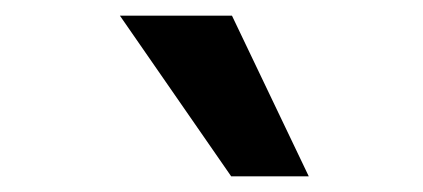

<svg xmlns="http://www.w3.org/2000/svg" viewBox="-20 -780 540 245"><path d="M275 -555 133 -760H276L374 -555Z"/></svg>

Font: Mulish ExtraBold
Style: Italic
Weight: 800
Italic angle: -9°
Designer: Vernon Adams
Foundry: Vernon Adams
Version: Version 3.603; ttfautohint (v1.8.3)